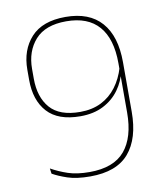

<svg xmlns="http://www.w3.org/2000/svg" viewBox="-76 -710 663 781"><g transform="rotate(-10 255.0 -320.0)"><path d="M246.5 -647.5Q345 -647.5 395.2 -590.2Q445.5 -533 445.5 -425.5V-221Q445.5 -110.5 394.5 -50.8Q343.5 9 234.5 9Q177.5 9 140.8 -3.5Q104 -16 80.5 -29.5L77.5 -51.5Q109.5 -33.5 146.2 -21.2Q183 -9 234.5 -9Q334.5 -9 380.5 -63.8Q426.5 -118.5 426.5 -221V-424.5Q426.5 -525.5 381.2 -577.5Q336 -629.5 246.5 -629.5Q160 -629.5 118.2 -582.5Q76.5 -535.5 76.5 -463V-423Q76.5 -346 115.5 -301.2Q154.5 -256.5 239.5 -256.5Q289 -256.5 326.5 -275.2Q364 -294 389.5 -328Q415 -362 428 -406.5L438.5 -393H432.5Q423.5 -350.5 398.2 -315.5Q373 -280.5 332.8 -259.8Q292.5 -239 237.5 -239Q145.5 -239 101.2 -287.8Q57 -336.5 57 -421V-462.5Q57 -544.5 104.2 -596Q151.5 -647.5 246.5 -647.5Z"/></g></svg>

Font: Anek Devanagari Thin
Style: Regular
Weight: 250
Designer: Kailash Malviya (Devanagari) & Yesha Goshar (Latin)
Foundry: Ek Type
Version: Version 1.003